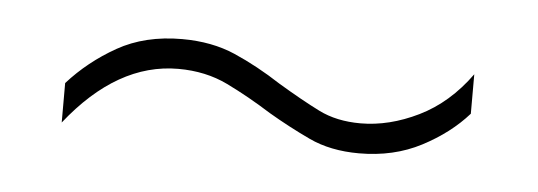

<svg xmlns="http://www.w3.org/2000/svg" viewBox="-24 -434 448 160"><g transform="rotate(5 199.5 -354.0)"><path d="M202 -340Q183 -352 164.5 -361Q146 -370 123 -370Q72 -370 30 -317V-350Q47 -369 70 -382Q93 -395 124 -395Q149 -395 168.5 -386.5Q188 -378 208 -365Q228 -353 243 -345.5Q258 -338 278 -338Q302 -338 326.5 -350Q351 -362 369 -387V-354Q354 -337 331 -325Q308 -313 279 -313Q255 -313 237 -321.5Q219 -330 202 -340Z"/></g></svg>

Font: Noto Sans Thai Looped ExtraCondensed Thin
Style: Regular
Weight: 100
Width: 2
Designer: Sasikarn Vongin, Ben Mitchell
Foundry: The Fontpad Ltd
Version: Version 1.001; ttfautohint (v1.8.4.7-5d5b)